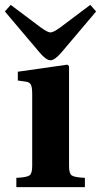

<svg xmlns="http://www.w3.org/2000/svg" viewBox="-41 -767 414 787"><path d="M-21 -720 3 -747 128 -653Q155 -634 166 -634Q177 -634 204 -653L329 -747L353 -720L210 -551Q183 -520 166 -520Q148 -520 122 -551ZM26 0V-38Q69 -40 80 -48Q91 -56 91 -87V-381Q91 -410 85.5 -420Q80 -430 67 -432L32 -437V-473L235 -502L242 -496V-87Q242 -56 253 -48Q264 -40 307 -38V0Z"/></svg>

Font: Heuristica
Style: Bold
Weight: 700
Version: Version 1.0.2